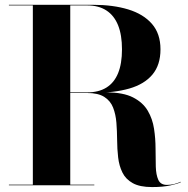

<svg xmlns="http://www.w3.org/2000/svg" viewBox="-20 -770 783 798"><path d="M197 -384V-386H342Q390 -386 422.2 -406Q454.5 -426 470.8 -465.8Q487 -505.5 487 -565Q487 -624.5 470.8 -665Q454.5 -705.5 422.2 -726.5Q390 -747.5 342 -747.5H17V-750H367Q450 -750 513 -730.8Q576 -711.5 611.5 -670.8Q647 -630 647 -565Q647 -500 613.5 -460Q580 -420 517.5 -402Q455 -384 367 -384ZM17 0V-2.5H372V0ZM116.5 -1.5V-748.5H272V-1.5ZM612 7.5Q561 7.5 531.8 -8.8Q502.5 -25 488.8 -53Q475 -81 471 -116Q467 -151 466.8 -188Q466.5 -225 463.8 -260Q461 -295 450 -323Q439 -351 413.5 -367.2Q388 -383.5 342 -383.5H197V-386H422Q492.5 -386 533.2 -365Q574 -344 594 -310Q614 -276 620.2 -235Q626.5 -194 626.5 -152.8Q626.5 -111.5 627.5 -77.5Q628.5 -43.5 638 -22.5Q647.5 -1.5 674 -1.5Q690 -1.5 705.2 -5.5Q720.5 -9.5 731 -14.5L732 -13Q720 -6.5 688.5 0.5Q657 7.5 612 7.5Z"/></svg>

Font: Bodoni Moda 72pt
Style: Bold
Weight: 700
Designer: Owen Earl
Foundry: indestructible type
Version: Version 2.004